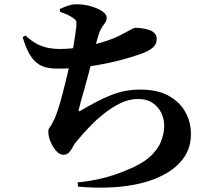

<svg xmlns="http://www.w3.org/2000/svg" viewBox="-20 -823 1040 898"><path d="M343 30Q399 25 455.5 11.5Q512 -2 567 -25Q637 -52 676.5 -86Q716 -120 732 -158.5Q748 -197 748 -234Q748 -266 734.5 -294.5Q721 -323 694 -341.5Q667 -360 625 -360Q584 -360 543.5 -340.5Q503 -321 465 -290.5Q427 -260 395 -226Q363 -192 340 -164Q329 -152 321 -136.5Q313 -121 303 -110Q293 -99 277 -99Q259 -99 243 -117Q227 -135 216.5 -160Q206 -185 206 -208Q206 -219 212 -226Q218 -233 228 -254Q238 -270 249.5 -305Q261 -340 272.5 -384Q284 -428 294 -470Q304 -512 311 -543Q318 -575 323 -604Q328 -633 331.5 -657Q335 -681 337 -699Q339 -718 335.5 -725.5Q332 -733 319 -741Q308 -748 294 -754.5Q280 -761 260 -768V-781Q282 -791 300 -797Q318 -803 337 -803Q374 -803 406 -793.5Q438 -784 458.5 -770Q479 -756 479 -741Q479 -727 472 -717.5Q465 -708 456.5 -695Q448 -682 441 -660Q434 -638 426.5 -608Q419 -578 411 -543Q403 -512 394 -477.5Q385 -443 375.5 -410Q366 -377 359 -351.5Q352 -326 349 -313Q347 -305 349 -303Q351 -301 358 -306Q435 -352 499 -378Q563 -404 636 -404Q718 -404 770 -374.5Q822 -345 847.5 -298Q873 -251 873 -197Q873 -136 843.5 -91Q814 -46 762.5 -15Q711 16 643.5 33Q576 50 499.5 53.5Q423 57 345 50ZM253 -502Q220 -502 195 -508Q170 -514 150.5 -530Q131 -546 115.5 -574.5Q100 -603 86 -649L99 -657Q122 -635 146.5 -621Q171 -607 199 -600.5Q227 -594 258 -594Q312 -594 367.5 -604Q423 -614 471 -629.5Q519 -645 550 -662Q581 -679 594.5 -686Q608 -693 613 -693Q625 -693 641.5 -691Q658 -689 674.5 -684Q691 -679 702 -668.5Q713 -658 713 -641Q713 -619 698.5 -604Q684 -589 648 -574Q623 -565 582 -552.5Q541 -540 487.5 -528.5Q434 -517 374 -509.5Q314 -502 253 -502Z"/></svg>

Font: Noto Serif TC ExtraBold
Style: Regular
Weight: 800
Designer: Ryoko NISHIZUKA 西塚涼子 (kana & ideographs); Frank Grießhammer (Latin, Greek & Cyrillic); Wenlong ZHANG 张文龙 (bopomofo); San
Foundry: Adobe
Version: Version 2.002-H1;hotconv 1.1.0;makeotfexe 2.6.0